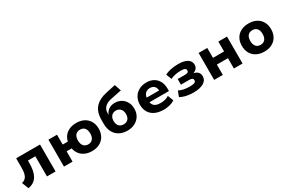

<svg xmlns="http://www.w3.org/2000/svg" viewBox="108 -1903 4573 3092"><g transform="rotate(-30 2394.0 -356.5)"><path d="M69 15 21 -109Q54 -117 76.5 -134Q99 -151 112.5 -177.5Q126 -204 132 -241.5Q138 -279 138 -329V-501H582V0H422V-375H284V-324Q284 -250 272 -192Q260 -134 234.5 -91Q209 -48 168 -21Q127 6 69 15Z M1258 11Q1186 11 1130.5 -14Q1075 -39 1039.5 -84.5Q1004 -130 992 -192H898V0H738V-501H898V-318H993Q1013 -408 1082.5 -459.5Q1152 -511 1258 -511Q1341 -511 1401.5 -479Q1462 -447 1495.5 -388.5Q1529 -330 1529 -252Q1529 -172 1495.5 -113Q1462 -54 1401.5 -21.5Q1341 11 1258 11ZM1258 -114Q1312 -114 1342 -150Q1372 -186 1372 -251Q1372 -317 1342 -352Q1312 -387 1258 -387Q1204 -387 1173.5 -352Q1143 -317 1143 -251Q1143 -186 1173.5 -150Q1204 -114 1258 -114Z M1918 11Q1835 11 1771.5 -22.5Q1708 -56 1672.5 -120.5Q1637 -185 1637 -279V-351Q1637 -394 1644.5 -437Q1652 -480 1670.5 -519Q1689 -558 1722.5 -591Q1756 -624 1806.5 -649.5Q1857 -675 1929 -690L2103 -728L2145 -605L1941 -564Q1861 -547 1819 -504.5Q1777 -462 1777 -394V-356H1775Q1786 -389 1809 -417Q1832 -445 1869.5 -463Q1907 -481 1960 -481Q2005 -481 2046.5 -465Q2088 -449 2119 -418Q2150 -387 2168.5 -343Q2187 -299 2187 -243Q2187 -166 2152 -109Q2117 -52 2056.5 -20.5Q1996 11 1918 11ZM1913 -108Q1965 -108 1996 -140Q2027 -172 2027 -235Q2027 -295 1995.5 -329.5Q1964 -364 1912 -364Q1860 -364 1828.5 -330Q1797 -296 1797 -238Q1797 -175 1828 -141.5Q1859 -108 1913 -108Z M2596 11Q2498 11 2431 -21Q2364 -53 2329.5 -111.5Q2295 -170 2295 -251Q2295 -325 2327.5 -384Q2360 -443 2420.5 -477Q2481 -511 2563 -511Q2637 -511 2693 -480Q2749 -449 2780 -391Q2811 -333 2811 -251V-209H2423V-296H2692L2679 -281Q2679 -344 2649 -374.5Q2619 -405 2566 -405Q2530 -405 2502.5 -389Q2475 -373 2460 -343Q2445 -313 2445 -269V-254Q2445 -202 2462 -170Q2479 -138 2514 -123Q2549 -108 2603 -108Q2641 -108 2682.5 -118Q2724 -128 2756 -150L2797 -44Q2756 -16 2702 -2.5Q2648 11 2596 11Z M3143 11Q3065 11 3003.5 -4Q2942 -19 2901 -44L2940 -145Q2976 -124 3028.5 -113.5Q3081 -103 3138 -103Q3197 -103 3225.5 -114Q3254 -125 3254 -154Q3254 -180 3236 -190.5Q3218 -201 3182 -201H3029V-306H3172Q3202 -306 3218 -316.5Q3234 -327 3234 -350Q3234 -375 3212 -386.5Q3190 -398 3136 -398Q3080 -398 3031 -387Q2982 -376 2944 -357L2905 -458Q2949 -484 3012.5 -497.5Q3076 -511 3155 -511Q3265 -511 3323.5 -474Q3382 -437 3382 -370Q3382 -331 3359.5 -302.5Q3337 -274 3295 -261Q3331 -253 3355 -237.5Q3379 -222 3390.5 -198Q3402 -174 3402 -141Q3402 -71 3334.5 -30Q3267 11 3143 11Z M3531 0V-501H3692V-317H3898V-501H4059V0H3898V-192H3692V0Z M4463 11Q4380 11 4318.5 -21.5Q4257 -54 4224 -113Q4191 -172 4191 -251Q4191 -330 4224 -388.5Q4257 -447 4318.5 -479Q4380 -511 4463 -511Q4546 -511 4606.5 -479Q4667 -447 4700.5 -388.5Q4734 -330 4734 -251Q4734 -172 4701 -113Q4668 -54 4607 -21.5Q4546 11 4463 11ZM4463 -114Q4517 -114 4547 -150Q4577 -186 4577 -251Q4577 -317 4547 -352Q4517 -387 4463 -387Q4408 -387 4378 -352Q4348 -317 4348 -251Q4348 -186 4378.5 -150Q4409 -114 4463 -114Z"/></g></svg>

Font: Nunito Sans 8pt ExtraBold
Style: Regular
Weight: 800
Version: Version 3.101;gftools[0.9.27]